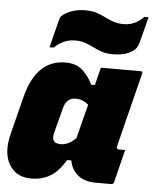

<svg xmlns="http://www.w3.org/2000/svg" viewBox="-56 -861 733 918"><g transform="rotate(5 310.0 -402.0)"><path d="M244 -557Q297 -557 328.5 -527Q360 -497 374 -462H393Q398 -482 403 -503Q408 -524 414 -547H605Q616 -547 613 -536Q591 -447 568 -356Q545 -265 524 -180Q520 -165 534 -165H564Q554 -126 544.5 -86.5Q535 -47 525 -8Q522 3 511 3H437Q383 3 351 -23.5Q319 -50 312 -93H292Q259 -38 220 -14Q181 10 128 10Q55 10 22 -46.5Q-11 -103 12 -194L58 -376Q104 -557 244 -557ZM223 -176Q232 -166 255 -166Q291 -166 327 -201Q337 -241 347.5 -282.5Q358 -324 369 -365Q357 -376 341.5 -382.5Q326 -389 307 -389Q263 -389 250 -338L219 -219Q211 -189 223 -176ZM504 -764Q531 -764 555 -774.5Q579 -785 600 -807H620Q616 -789 609 -762.5Q602 -736 596 -713Q590 -690 587 -680Q581 -660 572 -651Q554 -633 527 -624.5Q500 -616 465 -616Q435 -616 412.5 -623.5Q390 -631 370.5 -641Q351 -651 330 -658.5Q309 -666 283 -666Q251 -666 226 -654.5Q201 -643 181 -623H161Q166 -642 172.5 -669Q179 -696 185.5 -720.5Q192 -745 194 -755Q197 -765 199 -769.5Q201 -774 207 -779Q223 -793 251.5 -803.5Q280 -814 317 -814Q348 -814 371 -806.5Q394 -799 413.5 -789Q433 -779 454.5 -771.5Q476 -764 504 -764Z"/></g></svg>

Font: Recursive Mn Lnr St Blk
Style: Italic
Weight: 900
Italic angle: -15°
Monospace: yes
Version: Version 1.079;hotconv 1.0.112;makeotfexe 2.5.65598; ttfautoh